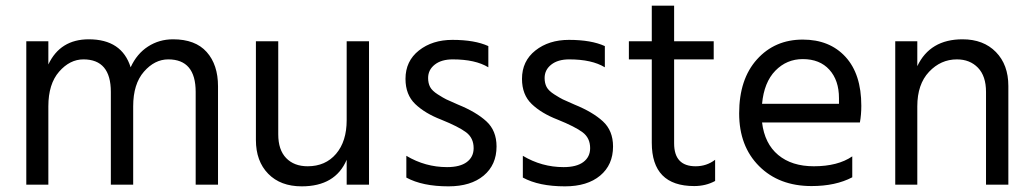

<svg xmlns="http://www.w3.org/2000/svg" viewBox="-20 -653 3653 679"><path d="M151 -507V-425Q193 -514 294 -514Q411 -514 442 -415Q464 -463 503.5 -488.5Q543 -514 592 -514Q671 -514 711 -469Q751 -424 751 -348V0H672V-328Q672 -443 575 -443Q527 -443 489 -399.5Q451 -356 451 -277V0H372V-328Q372 -443 275 -443Q227 -443 189 -399.5Q151 -356 151 -277V0H73V-507Z M1206 -507H1285V0H1206V-88Q1166 6 1047 6Q972 6 928.5 -38.5Q885 -83 885 -158V-507H964V-178Q964 -123 992 -94Q1020 -65 1068 -65Q1131 -65 1168.5 -109Q1206 -153 1206 -228Z M1707 -490V-415Q1661 -443 1581 -443Q1541 -443 1517.5 -424.5Q1494 -406 1494 -377Q1494 -359 1501 -345.5Q1508 -332 1528.5 -319Q1549 -306 1558.5 -301.5Q1568 -297 1600 -283Q1664 -257 1700 -224Q1736 -191 1736 -135Q1736 -70 1690.5 -32Q1645 6 1566 6Q1474 6 1417 -25V-102Q1484 -62 1561 -62Q1607 -62 1631 -80Q1655 -98 1655 -129Q1655 -165 1628.5 -185Q1602 -205 1540 -230Q1483 -252 1448.5 -285Q1414 -318 1414 -374Q1414 -437 1461.5 -474.5Q1509 -512 1580 -512Q1659 -512 1707 -490Z M2119 -490V-415Q2073 -443 1993 -443Q1953 -443 1929.5 -424.5Q1906 -406 1906 -377Q1906 -359 1913 -345.5Q1920 -332 1940.5 -319Q1961 -306 1970.5 -301.5Q1980 -297 2012 -283Q2076 -257 2112 -224Q2148 -191 2148 -135Q2148 -70 2102.5 -32Q2057 6 1978 6Q1886 6 1829 -25V-102Q1896 -62 1973 -62Q2019 -62 2043 -80Q2067 -98 2067 -129Q2067 -165 2040.5 -185Q2014 -205 1952 -230Q1895 -252 1860.5 -285Q1826 -318 1826 -374Q1826 -437 1873.5 -474.5Q1921 -512 1992 -512Q2071 -512 2119 -490Z M2364 -443V-146Q2364 -65 2440 -65Q2479 -65 2509 -88V-13Q2476 5 2435 5Q2285 5 2285 -148V-443H2204V-507H2285V-633H2364V-507H2504V-443Z M2947 -286V-306Q2947 -369 2913 -406.5Q2879 -444 2819 -444Q2762 -444 2722 -403Q2682 -362 2675 -286ZM2994 -100V-26Q2935 5 2850 5Q2735 5 2664.5 -65.5Q2594 -136 2594 -252Q2594 -373 2657 -443Q2720 -513 2819 -513Q2914 -513 2970 -452Q3026 -391 3026 -279Q3026 -247 3021 -220H2675Q2684 -145 2732 -105Q2780 -65 2858 -65Q2943 -65 2994 -100Z M3224 -507V-419Q3269 -514 3384 -514Q3458 -514 3502 -469Q3546 -424 3546 -349V0H3467V-328Q3467 -384 3438.5 -413.5Q3410 -443 3364 -443Q3307 -443 3265.5 -399Q3224 -355 3224 -277V0H3146V-507Z"/></svg>

Font: Hind Regular
Style: Regular
Weight: 400
Designer: Manushi Parikh, Satya Rajpurohit
Foundry: Indian Type Foundry
Version: Version 1.201;PS 1.0;hotconv 1.0.78;makeotf.lib2.5.61930; tt